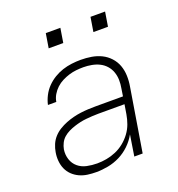

<svg xmlns="http://www.w3.org/2000/svg" viewBox="-130 -814 860 928"><g transform="rotate(-20 300.0 -349.5)"><path d="M208 8Q186 8 164 5Q142 2 122.5 -7Q103 -16 88 -30.5Q73 -45 64.5 -64Q56 -83 54 -105.5Q52 -128 56 -150Q59 -169 67 -188Q75 -207 89 -222.5Q103 -238 121 -249Q139 -260 158 -267.5Q177 -275 196.5 -280Q216 -285 235.5 -287.5Q255 -290 274 -291Q293 -292 313 -292H454L460 -331Q464 -352 463.5 -373.5Q463 -395 456 -414.5Q449 -434 435.5 -449Q422 -464 404 -473Q386 -482 364.5 -486Q343 -490 322 -490Q303 -490 284.5 -488Q266 -486 248 -480.5Q230 -475 212 -466Q194 -457 179.5 -443.5Q165 -430 155 -413Q145 -396 142 -377H99Q104 -400 115.5 -422.5Q127 -445 144.5 -463Q162 -481 183.5 -494Q205 -507 228 -514.5Q251 -522 275 -525Q299 -528 322 -528Q350 -528 377 -523.5Q404 -519 427.5 -507.5Q451 -496 469 -476.5Q487 -457 496 -432.5Q505 -408 506 -380Q507 -352 502 -324L449 0H406L423 -108Q407 -79 383 -56Q359 -33 330 -18.5Q301 -4 269.5 2Q238 8 208 8ZM227 -30Q251 -30 275.5 -34.5Q300 -39 323.5 -49Q347 -59 367.5 -75.5Q388 -92 403.5 -113Q419 -134 427.5 -157.5Q436 -181 440 -205L448 -254H313Q297 -254 281.5 -253Q266 -252 250 -250.5Q234 -249 218.5 -245.5Q203 -242 187.5 -237Q172 -232 156.5 -224.5Q141 -217 128.5 -206Q116 -195 108.5 -180Q101 -165 98 -149Q94 -122 102 -97.5Q110 -73 129 -57Q148 -41 174 -35.5Q200 -30 227 -30ZM426 -633 438 -707H513L501 -633ZM196 -633 208 -707H283L271 -633Z"/></g></svg>

Font: Iosevka SS04 XLt Ex
Style: Italic
Weight: 200
Width: 7
Italic angle: -9°
Monospace: yes
Designer: Belleve Invis
Foundry: Belleve Invis
Version: Version 19.0.0; ttfautohint (v1.8.4)